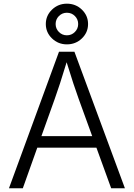

<svg xmlns="http://www.w3.org/2000/svg" viewBox="-20 -1003 713 1023"><path d="M27.8 0 294.4 -727.5H376.5L645.5 0H572.3L493.7 -216.3H178.7L101.6 0ZM200.7 -277.8H471.2L399.4 -475.6Q386.2 -511.7 370.6 -559.1Q355 -606.4 335 -671.4Q315.4 -606 299.6 -558.1Q283.7 -510.3 271.5 -475.6ZM336.4 -766.6Q290 -766.6 257.1 -798.3Q224.1 -830.1 224.1 -875Q224.1 -919.9 257.1 -951.7Q290 -983.4 336.4 -983.4Q383.3 -983.4 416.3 -951.7Q449.2 -919.9 449.2 -875Q449.2 -830.1 416.3 -798.3Q383.3 -766.6 336.4 -766.6ZM336.4 -814.9Q361.3 -814.9 378.9 -832.5Q396.5 -850.1 396.5 -875Q396.5 -899.9 379.2 -917.5Q361.8 -935.1 336.4 -935.1Q311.5 -935.1 293.9 -917.5Q276.4 -899.9 276.4 -875Q276.4 -850.1 293.9 -832.5Q311.5 -814.9 336.4 -814.9Z"/></svg>

Font: Inter Light
Style: Regular
Weight: 300
Designer: Rasmus Andersson
Foundry: rsms
Version: Version 4.000;git-a52131595